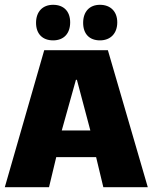

<svg xmlns="http://www.w3.org/2000/svg" viewBox="-20 -779 635 799"><path d="M201 -611C246 -611 272 -640 272 -686C272 -731 246 -759 201 -759C157 -759 130 -730 130 -684C130 -638 157 -611 201 -611ZM396 -611C440 -611 468 -640 468 -686C468 -731 440 -759 396 -759C352 -759 326 -730 326 -684C326 -638 352 -611 396 -611ZM410 0H595L429 -570H164L0 0H184L214 -125H380ZM300 -447 356 -236H237L296 -447Z"/></svg>

Font: FilmFarsi Display
Style: Regular
Weight: 400
Designer: Borna Izadpanah
Foundry: Borna Izadpanah
Version: Version 1.000;PS 001.000;hotconv 1.0.88;makeotf.lib2.5.64775